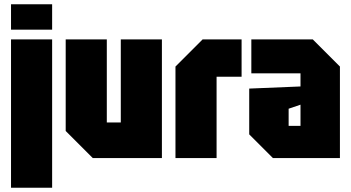

<svg xmlns="http://www.w3.org/2000/svg" viewBox="-20 -746 1656 906"><path d="M32 140V-560H226V140ZM32 -606V-726H226V-606Z M744 -560V0H418L290 -128V-560H484V-168H550V-560Z M808 0V-432L936 -560H1120V-384H1002V0Z M1156 -112V-328L1398 -338V-400H1166V-560H1456L1584 -432V0H1268ZM1342 -233V-152H1398V-252Z"/></svg>

Font: Tektur Condensed ExtraBold
Style: Regular
Weight: 800
Width: 3
Designer: Adam Jagosz
Foundry: Adam Jagosz
Version: Version 1.005;gftools[0.9.30]